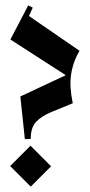

<svg xmlns="http://www.w3.org/2000/svg" viewBox="-20 -679 331 708"><path d="M17.5 -66.7 92.5 -141.7 168.3 -65.8 93.3 9.2ZM273.3 -491.7Q249.2 -451.7 241.7 -401.7Q235.8 -358.3 248.3 -298.3L169.2 -265.8Q133.3 -250.8 113.3 -230Q93.3 -209.2 93.3 -166.7L71.7 -165.8L55 -323.3L222.5 -401.7L18.3 -533.3L84.2 -659.2L100.8 -650.8L86.7 -620Z"/></svg>

Font: Chomsky
Style: Regular
Weight: 400
Version: Version 2.3